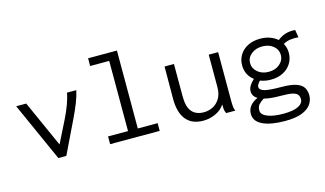

<svg xmlns="http://www.w3.org/2000/svg" viewBox="-94 -967 2441 1440"><g transform="rotate(-15 1126.0 -246.5)"><path d="M250 0 45 -457H123L285 -96L371 -268Q398 -323 415 -370Q432 -417 440 -457H512Q503 -415 483.5 -365Q464 -315 436 -257L312 0Z M652 0V-60H807V-605H659V-665H883V-60H1037V0Z M1374 11Q1286 11 1241 -44.5Q1196 -100 1196 -205L1197 -457H1270V-205Q1270 -123 1302 -86Q1334 -49 1395 -49Q1431 -49 1464 -65.5Q1497 -82 1518.5 -117Q1540 -152 1540 -207V-457H1613V-71Q1613 -53 1614.5 -35.5Q1616 -18 1624 0H1553Q1544 -17 1542.5 -35Q1541 -53 1541 -70Q1517 -32 1471 -10.5Q1425 11 1374 11Z M1943 -155Q1898 -155 1861 -170Q1836 -145 1836 -127Q1836 -103 1873 -92.5Q1910 -82 2000 -82Q2079 -82 2120 -67Q2161 -52 2175.5 -26Q2190 0 2190 33Q2190 69 2168.5 101Q2147 133 2097.5 152.5Q2048 172 1966 172Q1857 172 1793.5 142.5Q1730 113 1730 54Q1730 17 1753 -9.5Q1776 -36 1810 -49Q1772 -71 1772 -110Q1772 -132 1785 -153Q1798 -174 1820 -194Q1761 -239 1761 -315Q1761 -359 1783 -395Q1805 -431 1846 -452Q1887 -473 1943 -473Q1985 -473 2018.5 -460.5Q2052 -448 2076 -427Q2105 -450 2137.5 -460.5Q2170 -471 2214 -468L2224 -409Q2191 -412 2161 -408Q2131 -404 2105 -389Q2124 -356 2124 -315Q2124 -271 2102 -234.5Q2080 -198 2039 -176.5Q1998 -155 1943 -155ZM1943 -216Q1995 -216 2028.5 -245Q2062 -274 2062 -315Q2062 -357 2028.5 -385Q1995 -413 1943 -413Q1892 -413 1857.5 -385Q1823 -357 1823 -315Q1823 -274 1857 -245Q1891 -216 1943 -216ZM1798 46Q1798 79 1844.5 97.5Q1891 116 1967 116Q2044 116 2083 96.5Q2122 77 2122 44Q2122 22 2111 8Q2100 -6 2070 -12.5Q2040 -19 1983 -19Q1944 -19 1911.5 -22Q1879 -25 1853 -32Q1827 -16 1812.5 0.5Q1798 17 1798 46Z"/></g></svg>

Font: Inconsolata SemiExpanded Thin
Style: Regular
Weight: 100
Width: 6
Monospace: yes
Designer: Raph Levien, Cyreal, Brenton Simpson
Foundry: Raph Levien, Cyreal, Google
Version: Version 3.100; ttfautohint (v1.8.4.7-5d5b)